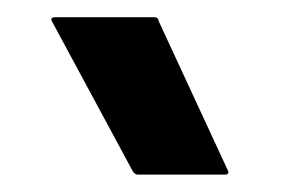

<svg xmlns="http://www.w3.org/2000/svg" viewBox="-20 -950 325 221"><path d="M238.8 -749H138.7Q135.3 -749 132.8 -752.9L39.6 -925.8Q37.6 -930.2 43.5 -930.2H157.7Q162.1 -930.2 162.6 -925.8L242.7 -752.9Q243.7 -749 238.8 -749Z"/></svg>

Font: Koulen
Style: Regular
Weight: 400
Designer: Danh Hong
Version: Version 8.000; ttfautohint (v1.8.3)